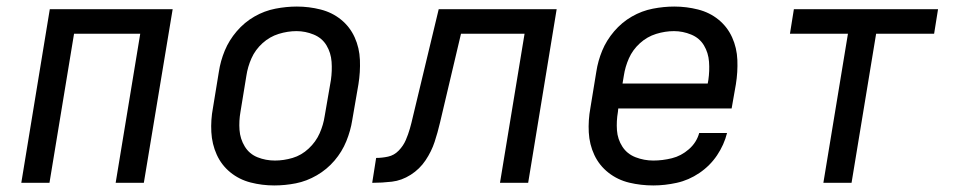

<svg xmlns="http://www.w3.org/2000/svg" viewBox="-20 -558 2920 586"><path d="M45 0H131L206 -455H408L333 0H419L507 -530H132Z M817 8Q850 8 883 1.5Q916 -5 947 -23Q978 -41 1001 -68Q1024 -95 1037 -127Q1050 -159 1055 -191L1074 -301Q1080 -338 1078.5 -375Q1077 -412 1062.5 -444Q1048 -476 1021 -498Q994 -520 958.5 -529Q923 -538 886 -538Q854 -538 820.5 -531.5Q787 -525 756.5 -507.5Q726 -490 702.5 -462.5Q679 -435 666 -403.5Q653 -372 648 -339L630 -229Q623 -192 625 -155Q627 -118 641.5 -86Q656 -54 683 -32Q710 -10 745 -1Q780 8 817 8ZM819 -68Q791 -68 766 -78Q741 -88 727 -111Q713 -134 711 -161.5Q709 -189 714 -217L732 -327Q736 -354 747.5 -380Q759 -406 781 -426Q803 -446 830.5 -454.5Q858 -463 885 -463Q912 -463 937.5 -452.5Q963 -442 976.5 -419.5Q990 -397 992 -369.5Q994 -342 990 -314L971 -204Q967 -177 955.5 -151Q944 -125 922 -104.5Q900 -84 873 -76Q846 -68 819 -68Z M1116 0Q1146 0 1176 -3.5Q1206 -7 1233.5 -24.5Q1261 -42 1279 -69Q1297 -96 1306.5 -125Q1316 -154 1323 -184L1387 -455H1581L1506 0H1592L1679 -530H1319L1240 -201Q1236 -183 1231 -165.5Q1226 -148 1218.5 -130.5Q1211 -113 1197 -98.5Q1183 -84 1164.5 -80Q1146 -76 1128 -76Z M1974 8Q2009 8 2045.5 0Q2082 -8 2114.5 -30Q2147 -52 2168.5 -84Q2190 -116 2199 -152H2114Q2106 -123 2082.5 -102.5Q2059 -82 2030.5 -75Q2002 -68 1974 -68Q1946 -68 1920 -78Q1894 -88 1879.5 -110.5Q1865 -133 1863 -160.5Q1861 -188 1866 -217L1867 -227H2213L2226 -301Q2232 -338 2230.5 -375Q2229 -412 2214.5 -444Q2200 -476 2173 -498Q2146 -520 2110.5 -529Q2075 -538 2038 -538Q2006 -538 1972.5 -531.5Q1939 -525 1908.5 -507.5Q1878 -490 1854.5 -462.5Q1831 -435 1818 -403.5Q1805 -372 1800 -339L1782 -229Q1775 -191 1777 -154Q1779 -117 1794 -85Q1809 -53 1837 -31Q1865 -9 1900.5 -0.5Q1936 8 1974 8ZM2140 -303H1880L1884 -327Q1888 -354 1899.5 -380Q1911 -406 1933 -426Q1955 -446 1982.5 -454.5Q2010 -463 2037 -463Q2064 -463 2089.5 -452.5Q2115 -442 2128.5 -419.5Q2142 -397 2144 -369.5Q2146 -342 2142 -314Z M2493 0H2579L2654 -455H2831L2843 -530H2403L2391 -455H2568Z"/></svg>

Font: Iosevka Sparkle Oblique
Style: Regular
Weight: 400
Italic angle: -9°
Designer: Belleve Invis
Foundry: Belleve Invis
Version: Version 4.5.0; ttfautohint (v1.8.3)